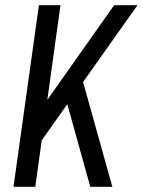

<svg xmlns="http://www.w3.org/2000/svg" viewBox="-20 -720 550 740"><path d="M93 -237 420 -700H510L106 -130ZM130 -700H213L116 0H32ZM227 -363 292 -433 413 0H328Z"/></svg>

Font: Pathway Extreme Condensed
Style: Italic
Weight: 400
Width: 3
Italic angle: -8°
Version: Version 1.001;gftools[0.9.26]